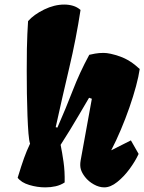

<svg xmlns="http://www.w3.org/2000/svg" viewBox="-20 -808 630 838"><path d="M177.7 9.8Q142.6 9.8 107.7 -0.7Q72.8 -11.2 57.1 -32.2Q73.7 -86.9 85 -118.2Q96.2 -149.4 110.4 -179.2Q111.3 -181.2 111.3 -180.7Q106.9 -192.9 104.2 -225.6Q101.6 -258.3 99.9 -303.5Q98.1 -348.6 97.4 -399.7Q96.7 -450.7 96.7 -499Q96.7 -610.4 99.4 -659.2Q102.1 -708 102.5 -715.8Q127.9 -744.6 172.6 -766.4Q217.3 -788.1 260.3 -788.1Q280.8 -788.1 298.8 -782.7Q316.9 -777.3 331.5 -764.6Q312.5 -639.6 282.2 -511.7Q252 -383.8 223.1 -252.9L229 -251.5L230.5 -251Q267.6 -335.4 297.6 -413.3Q327.6 -491.2 369.6 -568.8Q377.4 -570.8 394.8 -574Q412.1 -577.1 432.1 -577.1Q459 -577.1 503.7 -561.5Q548.3 -545.9 589.8 -506.8Q585.4 -475.6 573.7 -431.9Q562 -388.2 544.9 -339.1Q527.8 -290 507.3 -241.5Q486.8 -192.9 465.3 -151.9L551.3 -195.3L585 -136.2Q570.8 -105 545.9 -71Q521 -37.1 491.7 -13.7Q462.4 9.8 435.1 9.8Q412.6 9.8 389.4 -3.2Q366.2 -16.1 351.1 -35.6Q337.4 -53.2 332.8 -69.3Q328.1 -85.4 332 -107.9L380.9 -377L368.7 -381.3Q342.8 -337.4 323.5 -304.4Q304.2 -271.5 285.9 -241.5Q267.6 -211.4 244.6 -175.8Q251.5 -141.6 257.3 -101.3Q263.2 -61 262.2 -11.7Q244.6 0 223.1 4.9Q201.7 9.8 177.7 9.8Z"/></svg>

Font: Fruktur
Style: Italic
Weight: 400
Italic angle: -8°
Designer: Viktoriya Grabowska, Eben Sorkin
Foundry: Viktoriya Grabowska
Version: Version 1.008; ttfautohint (v1.8.4.7-5d5b)